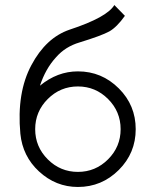

<svg xmlns="http://www.w3.org/2000/svg" viewBox="-20 -732 607 764"><path d="M435 -712Q406 -663 257 -614Q163 -582 105 -473Q46 -363 61 -200Q70 -110 135 -50Q202 12 290 12Q385 12 453 -56Q520 -123 520 -218Q520 -313 453 -380Q385 -448 290 -448Q208 -448 139 -391Q161 -458 202 -503Q222 -526 245.5 -540.5Q269 -555 296 -563Q384 -590 415 -607Q445 -624 477 -669ZM290 -388Q360 -388 410 -338Q460 -288 460 -218Q460 -148 410 -98Q360 -48 290 -48Q220 -48 170 -98Q120 -148 120 -218Q120 -288 170 -338Q220 -388 290 -388Z"/></svg>

Font: Unageo Variable
Style: Regular
Weight: 300
Designer: Richard Sepsi
Foundry: Richard Sepsi
Version: Version 2.200